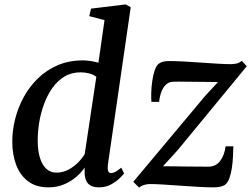

<svg xmlns="http://www.w3.org/2000/svg" viewBox="-20 -837 1136 868"><path d="M467.5 -91Q465.5 -73 469 -63.8Q472.5 -54.5 481.5 -54.5Q491 -54.5 501.8 -60.2Q512.5 -66 528 -79L541 -53Q536 -46 520.5 -30.8Q505 -15.5 481.2 -2.8Q457.5 10 426.5 10Q394.5 10 378.8 -6.5Q363 -23 362.5 -56.5V-79Q348 -57.5 324.2 -37Q300.5 -16.5 268.8 -3.2Q237 10 199 10Q143 10 106.8 -17.5Q70.5 -45 53 -91.8Q35.5 -138.5 35.5 -196.5Q35.5 -247 48.5 -299Q61.5 -351 87.5 -398.5Q113.5 -446 152 -483.2Q190.5 -520.5 241.2 -542.2Q292 -564 355.5 -564Q372 -564 390.5 -561Q409 -558 425 -553.5L452.5 -746L383.5 -764L391.5 -798L548 -817L571 -804.5ZM415.5 -490Q401.5 -500.5 382.8 -505.2Q364 -510 344.5 -510Q303 -510 271.2 -490.8Q239.5 -471.5 216.5 -438.8Q193.5 -406 178.8 -365.8Q164 -325.5 157.2 -282.8Q150.5 -240 150.5 -201.5Q150.5 -156.5 160.5 -123.8Q170.5 -91 189.5 -73.8Q208.5 -56.5 235 -56.5Q263 -56.5 287.8 -69.2Q312.5 -82 332 -101.5Q351.5 -121 363 -140.5ZM965.5 -466Q952.5 -466 930.5 -466.5Q908.5 -467 882.5 -467Q856.5 -467 831.5 -467.5Q806.5 -468 787.5 -468Q768.5 -468 761 -467.5Q742 -466.5 729 -453.2Q716 -440 708.8 -419.8Q701.5 -399.5 699.5 -376.5H664.5Q663 -393 663.8 -418.8Q664.5 -444.5 668.5 -472Q672.5 -499.5 680 -521Q687.5 -542.5 700 -550.5Q705.5 -554.5 716.5 -557.8Q727.5 -561 746 -561Q773 -561 811 -559Q849 -557 889.2 -554Q929.5 -551 965.5 -549Q1001.5 -547 1023.5 -547Q1038 -547 1050.2 -550Q1062.5 -553 1073 -562L1095.5 -537.5L783.5 -158.5L717 -85.5Q737 -85.5 765.5 -85Q794 -84.5 824.2 -84.2Q854.5 -84 880.5 -83.8Q906.5 -83.5 921.5 -83.5Q955.5 -83.5 975 -109Q994.5 -134.5 1000 -175.5H1035Q1034.5 -155 1033.2 -128.8Q1032 -102.5 1028 -76.2Q1024 -50 1016.2 -29.5Q1008.5 -9 996 -0.5Q989.5 3.5 976.8 6.8Q964 10 945.5 10Q917.5 10 877.8 7.8Q838 5.5 795.8 2.5Q753.5 -0.5 717 -2.8Q680.5 -5 658.5 -5Q645.5 -5 632.2 -1.2Q619 2.5 609 11L582.5 -15L908 -404Z"/></svg>

Font: Merriweather 28pt Medium
Style: Italic
Weight: 500
Italic angle: -7.8°
Version: Version 2.101